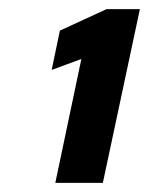

<svg xmlns="http://www.w3.org/2000/svg" viewBox="-20 -820 326 420"><path d="M101 -420 158 -691 93 -667 111 -753 213 -800H286L205 -420Z"/></svg>

Font: Saira Semi Condensed ExtraBold
Style: Italic
Weight: 800
Width: 4
Italic angle: -12°
Designer: Hector Gatti with collaboration of the Omnibus-Type team
Foundry: Omnibus-Type
Version: Version 1.001; ttfautohint (v1.8)